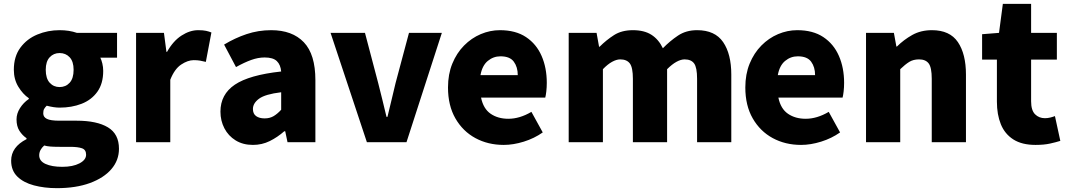

<svg xmlns="http://www.w3.org/2000/svg" viewBox="-20 -740 5557 999"><path d="M276 239Q211 239 156.5 224.5Q102 210 70 178.5Q38 147 38 96Q38 25 118 -16V-21Q96 -36 81 -59.5Q66 -83 66 -119Q66 -149 84 -177.5Q102 -206 130 -225V-229Q99 -250 75.5 -288.5Q52 -327 52 -377Q52 -446 86 -492Q120 -538 174.5 -560.5Q229 -583 290 -583Q340 -583 380 -569H589V-440H502Q508 -428 512.5 -409.5Q517 -391 517 -371Q517 -305 486.5 -262.5Q456 -220 404.5 -200Q353 -180 290 -180Q276 -180 259 -182.5Q242 -185 223 -190Q214 -181 209.5 -173Q205 -165 205 -150Q205 -131 224 -121.5Q243 -112 289 -112H379Q484 -112 541.5 -77.5Q599 -43 599 34Q599 94 559.5 140Q520 186 447.5 212.5Q375 239 276 239ZM290 -287Q322 -287 342.5 -309.5Q363 -332 363 -377Q363 -420 342.5 -442Q322 -464 290 -464Q259 -464 238.5 -442Q218 -420 218 -377Q218 -332 238.5 -309.5Q259 -287 290 -287ZM304 128Q359 128 393.5 110Q428 92 428 65Q428 39 406.5 31.5Q385 24 345 24H291Q260 24 242 22.5Q224 21 210 17Q184 40 184 68Q184 98 217 113Q250 128 304 128Z M688 0V-569H833L846 -470H849Q881 -527 924.5 -555Q968 -583 1011 -583Q1037 -583 1052.5 -579.5Q1068 -576 1080 -571L1051 -418Q1035 -422 1021 -424.5Q1007 -427 988 -427Q957 -427 922.5 -404Q888 -381 866 -325V0Z M1296 14Q1244 14 1206 -9.5Q1168 -33 1147.5 -72.5Q1127 -112 1127 -159Q1127 -249 1202 -299.5Q1277 -350 1443 -368Q1440 -403 1420.5 -422Q1401 -441 1357 -441Q1323 -441 1287 -428Q1251 -415 1208 -391L1146 -508Q1202 -542 1263 -562.5Q1324 -583 1391 -583Q1501 -583 1561 -520Q1621 -457 1621 -323V0H1476L1464 -57H1459Q1424 -26 1383.5 -6Q1343 14 1296 14ZM1357 -124Q1384 -124 1404 -136Q1424 -148 1443 -169V-260Q1360 -250 1328 -226.5Q1296 -203 1296 -173Q1296 -148 1312.5 -136Q1329 -124 1357 -124Z M1889 0 1700 -569H1879L1948 -307Q1959 -265 1969.5 -221Q1980 -177 1991 -132H1996Q2007 -177 2017.5 -221Q2028 -265 2038 -307L2108 -569H2279L2095 0Z M2601 14Q2519 14 2453.5 -21.5Q2388 -57 2349.5 -124Q2311 -191 2311 -285Q2311 -354 2333.5 -409Q2356 -464 2394.5 -503Q2433 -542 2481.5 -562.5Q2530 -583 2581 -583Q2663 -583 2717 -547Q2771 -511 2798 -449Q2825 -387 2825 -309Q2825 -285 2822.5 -264Q2820 -243 2817 -232H2483Q2495 -174 2533 -148Q2571 -122 2625 -122Q2684 -122 2745 -158L2804 -51Q2760 -20 2705.5 -3Q2651 14 2601 14ZM2480 -349H2674Q2674 -391 2653.5 -419Q2633 -447 2584 -447Q2547 -447 2518 -423Q2489 -399 2480 -349Z M2939 0V-569H3084L3097 -497H3100Q3135 -532 3175 -557.5Q3215 -583 3273 -583Q3332 -583 3369.5 -559Q3407 -535 3429 -489Q3466 -527 3508 -555Q3550 -583 3607 -583Q3700 -583 3742.5 -521Q3785 -459 3785 -352V0H3607V-330Q3607 -389 3591.5 -410Q3576 -431 3542 -431Q3523 -431 3500 -418.5Q3477 -406 3451 -380V0H3273V-330Q3273 -389 3257 -410Q3241 -431 3207 -431Q3188 -431 3165 -418.5Q3142 -406 3117 -380V0Z M4148 14Q4066 14 4000.5 -21.5Q3935 -57 3896.5 -124Q3858 -191 3858 -285Q3858 -354 3880.5 -409Q3903 -464 3941.5 -503Q3980 -542 4028.5 -562.5Q4077 -583 4128 -583Q4210 -583 4264 -547Q4318 -511 4345 -449Q4372 -387 4372 -309Q4372 -285 4369.5 -264Q4367 -243 4364 -232H4030Q4042 -174 4080 -148Q4118 -122 4172 -122Q4231 -122 4292 -158L4351 -51Q4307 -20 4252.5 -3Q4198 14 4148 14ZM4027 -349H4221Q4221 -391 4200.5 -419Q4180 -447 4131 -447Q4094 -447 4065 -423Q4036 -399 4027 -349Z M4486 0V-569H4631L4644 -498H4647Q4682 -533 4726.5 -558Q4771 -583 4829 -583Q4922 -583 4964 -521Q5006 -459 5006 -352V0H4828V-330Q4828 -389 4812 -410Q4796 -431 4762 -431Q4732 -431 4711 -418Q4690 -405 4664 -380V0Z M5368 14Q5297 14 5252.5 -14.5Q5208 -43 5187.5 -93.5Q5167 -144 5167 -211V-430H5090V-562L5178 -569L5198 -720H5345V-569H5479V-430H5345V-213Q5345 -166 5365.5 -145.5Q5386 -125 5417 -125Q5431 -125 5445 -128.5Q5459 -132 5469 -136L5497 -7Q5475 0 5443.5 7Q5412 14 5368 14Z"/></svg>

Font: Source Han Sans SC Heavy
Style: Regular
Weight: 900
Designer: Ryoko NISHIZUKA Ë•øÂ°öÊ∂ºÂ≠ê (kana, bopomofo & ideographs); Paul D. Hunt (Latin, Greek & Cyrillic); Sandoll Communicatio
Foundry: Adobe
Version: Version 2.004;hotconv 1.0.118;makeotfexe 2.5.65603